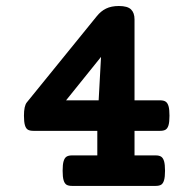

<svg xmlns="http://www.w3.org/2000/svg" viewBox="-20 -610 640 630"><path d="M421.4 -546.4V-280.8H505.4Q517.1 -280.8 523.4 -276.6Q529.8 -272.5 533 -261.7Q536.1 -251 536.1 -230.5Q536.1 -210 533 -199.2Q529.8 -188.5 523.4 -184.6Q517.1 -180.7 505.4 -180.7H421.4V-100.1H490.7Q502.4 -100.1 508.8 -95.9Q515.1 -91.8 518.3 -81.1Q521.5 -70.3 521.5 -49.8Q521.5 -29.3 518.3 -18.6Q515.1 -7.8 508.8 -3.9Q502.4 0 490.7 0H216.3Q204.6 0 198.2 -3.9Q191.9 -7.8 188.7 -18.6Q185.5 -29.3 185.5 -49.8Q185.5 -70.3 188.7 -81.1Q191.9 -91.8 198.2 -95.9Q204.6 -100.1 216.3 -100.1H299.3V-180.7H89.4Q77.6 -180.7 71.3 -184.6Q64.9 -188.5 61.8 -199.2Q58.6 -210 58.6 -230.5Q58.6 -262.2 67.9 -273.9L297.4 -556.6Q310.5 -573.2 327.9 -581.8Q345.2 -590.3 370.1 -590.3Q398.4 -590.3 409.9 -579.1Q421.4 -567.9 421.4 -546.4ZM196.8 -280.8H303.7L311.5 -423.3Z"/></svg>

Font: Courier Prime
Style: Bold
Weight: 700
Designer: Alan Dague-Greene, Quote-Unquote Apps
Foundry: Quote-Unquote Apps
Version: Version 3.018